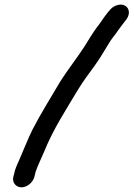

<svg xmlns="http://www.w3.org/2000/svg" viewBox="-20 -700 571 821"><path d="M127 56 130 45C131 39 132 34 134 30C144 2 151 -10 169 -52C209 -151 265 -235 315 -319C336 -353 361 -387 384 -418C406 -448 425 -481 444 -512C457 -535 472 -550 485 -570C497 -587 508 -601 519 -615C548 -653 521 -690 481 -678C457 -671 446 -653 431 -634C419 -619 408 -599 394 -583C377 -560 358 -528 341 -501C308 -450 271 -404 238 -352C201 -289 154 -214 119 -146C104 -117 73 -40 60 -11C50 11 45 22 40 45L37 56C31 80 48 101 72 101C96 101 121 80 127 56Z"/></svg>

Font: Electronic
Style: BlkIt
Weight: 900
Version: Version 1.011